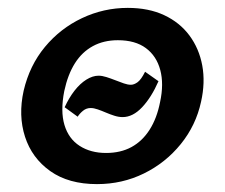

<svg xmlns="http://www.w3.org/2000/svg" viewBox="-20 -454 570 487"><path d="M226 13Q154 13 107.5 -20Q61 -53 43.5 -107Q26 -161 40 -224Q55 -288 94 -335Q133 -382 188 -408Q243 -434 304 -434Q357 -434 396.5 -415.5Q436 -397 460.5 -364Q485 -331 493 -288Q501 -245 490 -196Q477 -136 438.5 -88.5Q400 -41 345 -14Q290 13 226 13ZM249 -66Q286 -66 313.5 -81Q341 -96 359.5 -125Q378 -154 386 -195Q396 -241 386.5 -276.5Q377 -312 350 -332Q323 -352 279 -352Q243 -352 215.5 -337Q188 -322 170 -293.5Q152 -265 143 -223Q133 -172 143.5 -137Q154 -102 182 -84Q210 -66 249 -66ZM291 -157Q281 -157 270 -160.5Q259 -164 248.5 -168.5Q238 -173 228 -176.5Q218 -180 210 -180Q199 -180 190.5 -173Q182 -166 177 -158L144 -182Q155 -206 169 -224Q183 -242 199 -252Q215 -262 230 -262Q239 -262 250 -258.5Q261 -255 272.5 -250.5Q284 -246 294 -242.5Q304 -239 312 -239Q320 -239 329 -245.5Q338 -252 348 -272L382 -248Q364 -207 340.5 -182Q317 -157 291 -157Z"/></svg>

Font: Ysabeau Infant
Style: Bold Italic
Weight: 700
Italic angle: -12°
Designer: Christian Thalmann (Catharsis Fonts)
Version: Version 2.001;gftools[0.9.30]; featfreeze: ss01,ss02,lnum